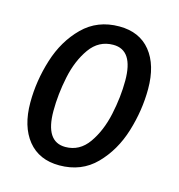

<svg xmlns="http://www.w3.org/2000/svg" viewBox="-87 -615 656 705"><g transform="rotate(15 240.5 -263.0)"><path d="M38 -184Q38 -266 63.5 -347.5Q89 -429 144 -483.5Q199 -538 282 -538Q359 -538 401 -486Q443 -434 443 -343Q443 -262 418 -180.5Q393 -99 338.5 -43.5Q284 12 200 12Q123 12 80.5 -40.5Q38 -93 38 -184ZM354 -351Q354 -467 278 -467Q223 -467 189.5 -420Q156 -373 142 -306Q128 -239 128 -176Q128 -59 204 -59Q258 -59 291.5 -106.5Q325 -154 339.5 -221.5Q354 -289 354 -351Z"/></g></svg>

Font: Fira Sans Compressed
Style: Italic
Weight: 400
Width: 1
Italic angle: -8°
Designer: bBox Type GmbH & Carrois Corporate GbR & Edenspiekermann AG
Foundry: bBox Type GmbH & Carrois Corporate GbR & Edenspiekermann AG
Version: Version 4.301